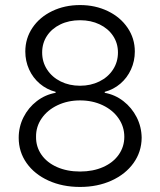

<svg xmlns="http://www.w3.org/2000/svg" viewBox="-20 -737 641 767"><path d="M54.7 -186.5Q54.7 -230.5 74 -268.8Q93.3 -307.1 127 -333Q160.6 -358.9 202.1 -366.2V-370.1Q166.5 -379.4 138.9 -402.8Q111.3 -426.3 96.2 -459.7Q81.1 -493.2 81.1 -531.2Q81.1 -583.5 109.6 -626Q138.2 -668.5 188.2 -692.6Q238.3 -716.8 299.8 -716.8Q360.8 -716.8 410.9 -692.6Q460.9 -668.5 489.7 -626Q518.6 -583.5 518.6 -531.2Q518.6 -493.2 503.4 -459.7Q488.3 -426.3 460.9 -402.8Q433.6 -379.4 398.4 -370.1V-366.2Q439.5 -358.9 472.9 -333Q506.3 -307.1 525.9 -268.8Q545.4 -230.5 545.9 -186.5Q545.4 -130.4 513.4 -85.7Q481.4 -41 425.5 -15.6Q369.6 9.8 299.8 9.8Q229.5 9.8 173.6 -15.6Q117.7 -41 86.2 -85.7Q54.7 -130.4 54.7 -186.5ZM476.6 -190.4Q476.6 -231 453.6 -264.2Q430.7 -297.4 390.1 -316.7Q349.6 -335.9 299.8 -335.9Q250.5 -335.9 210 -316.7Q169.4 -297.4 146.5 -264.2Q123.5 -231 124 -190.4Q123.5 -150.9 145.5 -119.1Q167.5 -87.4 207.8 -69.6Q248 -51.8 299.8 -51.8Q351.6 -51.8 391.8 -69.6Q432.1 -87.4 454.3 -119.1Q476.6 -150.9 476.6 -190.4ZM451.2 -527.3Q451.2 -564.5 431.6 -593.8Q412.1 -623 377.7 -639.6Q343.3 -656.2 299.8 -656.2Q255.9 -656.2 221.4 -639.6Q187 -623 167.7 -593.8Q148.4 -564.5 148.4 -527.3Q148.4 -489.3 168.2 -459Q188 -428.7 222.4 -411.6Q256.8 -394.5 299.8 -394.5Q342.3 -394.5 377 -411.6Q411.6 -428.7 431.4 -459Q451.2 -489.3 451.2 -527.3Z"/></svg>

Font: Pretendard Std Light
Style: Regular
Weight: 300
Designer: Base glyphs from Inter by Rasmus Andersson; Hangeul glyphs from Noto Sans CJK(Source Han Sans) by Jang Soo-young and Kan
Foundry: Kil Hyung-jin
Version: Version 1.309